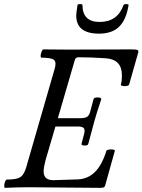

<svg xmlns="http://www.w3.org/2000/svg" viewBox="-26 -906 689 929"><path d="M453.1 -743.2Q342.8 -743.2 342.8 -831.1Q342.8 -842.8 349.1 -881.8Q349.6 -886.2 361.3 -886.2Q373 -886.2 373 -881.8Q373 -799.8 456.1 -799.8Q542.5 -799.8 571.8 -881.8Q572.8 -884.8 579.1 -885.7Q585.4 -886.7 591.1 -885.7Q596.7 -884.8 596.2 -881.8Q585 -810.5 550.5 -776.9Q516.1 -743.2 453.1 -743.2ZM-2 2.9Q-5.9 1.5 -5.6 -7.3Q-5.4 -16.1 -1.5 -26.6Q2.4 -37.1 6.8 -37.1Q53.7 -37.1 72 -48.6Q90.3 -60.1 101.1 -97.2L238.8 -574.2Q248 -606 234.6 -616.5Q221.2 -627 173.8 -627Q169.9 -628.4 170.7 -637.2Q171.4 -646 175.5 -656.5Q179.7 -667 184.1 -667Q225.1 -666 307.1 -666Q358.9 -666 460 -666.5Q561 -667 608.9 -667Q632.3 -667 638.7 -664.3Q645 -661.6 643.1 -652.8L599.1 -498Q597.2 -489.7 578.1 -489.3Q559.1 -488.8 558.6 -497.1Q558.6 -498 559.1 -499Q564 -513.2 564 -541Q564 -618.7 485.8 -624Q417 -628.9 354 -628.9Q338.9 -628.9 335.9 -615.2L253.9 -334H360.8Q384.8 -334 395.5 -340.8Q406.2 -347.7 411.1 -368.2L426.8 -426.8Q429.2 -434.6 446.5 -434.6Q463.9 -434.6 463.9 -425.8Q440.4 -356 430.2 -317.9Q427.7 -308.1 417 -269Q406.2 -230 400.9 -209Q399.4 -201.7 382.3 -201.7Q367.7 -202.6 368.2 -209L380.9 -257.8Q386.2 -277.8 379.4 -285.9Q372.6 -293.9 350.1 -293.9H242.2L193.8 -128.9Q185.1 -95.7 185.1 -76.2Q185.1 -34.2 231.9 -34.2L352.1 -38.1Q399.4 -40.5 433.1 -73.5Q466.8 -106.4 488.8 -175.8Q489.7 -180.2 500 -182.1Q510.3 -184.1 520 -182.6Q529.8 -181.2 529.8 -176.8L482.9 -8.8Q481 -1.5 475.6 0.7Q470.2 2.9 458 2.9Q403.3 2.9 289.6 1.5Q175.8 0 117.2 0Q58.1 0 -2 2.9Z"/></svg>

Font: Junicode SmCond Medium
Style: Italic
Weight: 500
Width: 4
Italic angle: -11°
Designer: Peter S. Baker
Version: Version 2.206